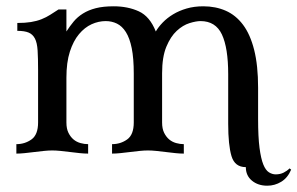

<svg xmlns="http://www.w3.org/2000/svg" viewBox="-20 -488 945 610"><path d="M495 -99Q495 -79 501.5 -66Q508 -53 517.5 -45Q527 -37 539.5 -33.5Q552 -30 564 -30V0Q552 0 537.5 -1.5Q523 -3 507 -5Q491 -7 476.5 -8.5Q462 -10 450 -10Q438 -10 423.5 -8.5Q409 -7 393 -5Q377 -3 362.5 -1.5Q348 0 336 0V-30Q363 -30 384 -45Q405 -60 405 -99V-254Q405 -303 398.5 -335Q392 -367 380 -386Q368 -405 351.5 -413Q335 -421 316 -421Q293 -421 271 -411Q249 -401 231 -379.5Q213 -358 202 -324Q191 -290 191 -241V-99Q191 -79 197.5 -66Q204 -53 213.5 -45Q223 -37 235.5 -33.5Q248 -30 260 -30V0Q248 0 233.5 -1.5Q219 -3 203 -5Q187 -7 172.5 -8.5Q158 -10 146 -10Q134 -10 119.5 -8.5Q105 -7 89 -5Q73 -3 58.5 -1.5Q44 0 32 0V-30Q59 -30 80 -45Q101 -60 101 -99V-266Q101 -303 99.5 -327.5Q98 -352 91 -365.5Q84 -379 71 -384.5Q58 -390 35 -390V-415Q60 -415 78.5 -418Q97 -421 112 -427Q127 -433 139.5 -441Q152 -449 166 -458H191V-388Q202 -405 214 -419.5Q226 -434 243.5 -445Q261 -456 284.5 -462Q308 -468 341 -468Q386 -468 421 -452Q456 -436 475 -388Q483 -402 497 -416.5Q511 -431 530 -442.5Q549 -454 573 -461Q597 -468 626 -468Q665 -468 697 -454Q729 -440 752 -409.5Q775 -379 787.5 -329.5Q800 -280 800 -209V-110Q800 -53 804.5 -18.5Q809 16 816.5 34.5Q824 53 834.5 59.5Q845 66 856 66Q870 66 881 60.5Q892 55 900 47L905 51Q894 77 873.5 89.5Q853 102 829 102Q800 102 780.5 86Q761 70 761 43Q726 43 715.5 8Q705 -27 705 -95V-252Q705 -336 685 -378.5Q665 -421 617 -421Q603 -421 582 -414.5Q561 -408 541.5 -390Q522 -372 508.5 -339.5Q495 -307 495 -255Z"/></svg>

Font: Milonga
Style: Regular
Weight: 400
Designer: Pablo Impallari, Brenda Gallo, Rodrigo Fuenzalida
Foundry: Pablo Impallari, Brenda Gallo, Rodrigo Fuenzalida
Version: Version 1.000; ttfautohint (v0.93) -l 8 -r 50 -G 200 -x 14 -